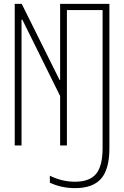

<svg xmlns="http://www.w3.org/2000/svg" viewBox="-20 -750 640 990"><path d="M367 220Q332 220 299.5 213Q267 206 237 192V156Q267 171 299.5 179Q332 187 367 187Q442 187 475.5 146.5Q509 106 509 13V-698H325V0H290V-255L95 -649H91V0H56V-730H92L287 -338H290V-730H544V15Q544 122 501.5 171Q459 220 367 220Z"/></svg>

Font: M PLUS Code Latin Expanded ExtraLight
Style: Regular
Weight: 250
Width: 7
Designer: Coji Morishita
Foundry: UNDERFOREST DESIGN
Version: Version 1.002; ttfautohint (v1.8.3)